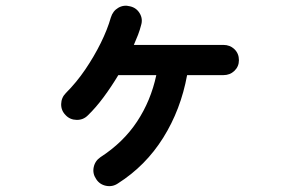

<svg xmlns="http://www.w3.org/2000/svg" viewBox="-20 -580 1040 667"><path d="M390 57Q371 70 348.5 65.5Q326 61 314 42Q301 23 305.5 1Q310 -21 329 -34Q408 -85 456 -157.5Q504 -230 523 -319H391Q367 -279 340 -242.5Q313 -206 285 -179Q269 -163 246 -163.5Q223 -164 208 -180Q192 -196 192.5 -218.5Q193 -241 209 -257Q246 -294 276.5 -339Q307 -384 330 -430.5Q353 -477 365 -519Q372 -542 391 -553Q410 -564 432 -558Q454 -553 465.5 -533.5Q477 -514 470 -492Q466 -476 459.5 -459Q453 -442 445 -424H756Q779 -424 794.5 -409Q810 -394 810 -371Q810 -349 794.5 -334Q779 -319 756 -319H630Q608 -199 547 -101.5Q486 -4 390 57Z"/></svg>

Font: Zen Maru Gothic
Style: Bold
Weight: 700
Designer: Yoshimichi Ohira
Foundry: Positype
Version: Version 1.001